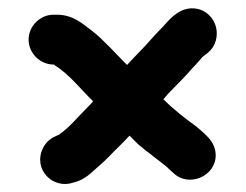

<svg xmlns="http://www.w3.org/2000/svg" viewBox="-20 -551 601 470"><path d="M111 -393H112C113 -392 114 -392 114 -391C149 -370 177 -333 207 -304C207 -303 207 -303 208 -303C203 -297 197 -291 191 -285C166 -260 151 -240 124 -221C106 -214 94 -206 85 -188C60 -136 110 -87 159 -104C176 -108 188 -115 200 -125C213 -137 235 -155 248 -169C260 -182 284 -204 297 -219L318 -198C329 -189 338 -181 347 -175C353 -170 359 -165 366 -160L384 -146C389 -142 393 -138 396 -135L404 -128C441 -91 509 -119 508 -172C507 -206 481 -223 461 -241C432 -262 406 -282 380 -308L391 -321C407 -338 427 -357 441 -373C452 -386 465 -398 475 -411C477 -413 479 -414 480 -415C496 -426 507 -439 510 -460C515 -496 490 -526 459 -530C424 -535 399 -509 382 -489C371 -478 361 -467 350 -455C333 -435 309 -412 291 -392C264 -419 234 -453 206 -475C182 -493 159 -515 119 -515H111C78 -515 50 -487 50 -454C50 -421 78 -393 111 -393Z"/></svg>

Font: Electronic
Style: Ti
Weight: 900
Version: Version 1.011